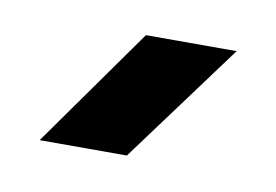

<svg xmlns="http://www.w3.org/2000/svg" viewBox="-36 -848 389 271"><g transform="rotate(10 159.0 -713.0)"><path d="M155 -799H285L158 -627H33Z"/></g></svg>

Font: Bounded
Style: Regular
Weight: 400
Designer: Vlad Churkin
Version: Version 1.0